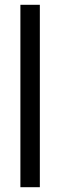

<svg xmlns="http://www.w3.org/2000/svg" viewBox="-20 -780 250 800"><path d="M146 0H65V-760H146Z"/></svg>

Font: Noto Sans ExtraCondensed
Style: Regular
Weight: 400
Width: 2
Designer: Monotype Design Team
Foundry: Monotype Imaging Inc.
Version: Version 2.013; ttfautohint (v1.8.4.7-5d5b)